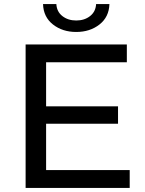

<svg xmlns="http://www.w3.org/2000/svg" viewBox="-20 -917 710 937"><path d="M105 0V-700H599V-613H205V-398H556V-313H205V-87H613V0ZM352 -761Q285 -761 238.5 -797.5Q192 -834 190 -897H255Q257 -860 284.5 -838.5Q312 -817 352 -817Q392 -817 419.5 -838.5Q447 -860 449 -897H514Q512 -834 465.5 -797.5Q419 -761 352 -761Z"/></svg>

Font: Montserrat Medium
Style: Regular
Weight: 500
Designer: Julieta Ulanovsky
Foundry: Julieta Ulanovsky
Version: Version 9.000; ttfautohint (v1.8.4.7-5d5b)